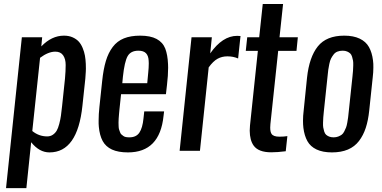

<svg xmlns="http://www.w3.org/2000/svg" viewBox="-20 -768 1947 978"><path d="M10.7 190.4 91.3 -578.1H194.8L190.4 -531.7Q243.2 -586.4 305.7 -586.4Q330.6 -586.4 349.9 -577.9Q369.1 -569.3 381.1 -556.2Q393.1 -543 401.1 -523.4Q409.2 -503.9 412.6 -484.9Q416 -465.8 417 -442.9Q417.5 -429.7 417.5 -418.5Q417 -410.2 417 -402.8Q416 -385.7 414.6 -367.2L399.9 -229.5Q375 8.3 231.9 8.3Q180.2 8.3 138.7 -43.5L114.3 190.4ZM220.2 -73.2Q236.8 -73.2 249 -81.5Q261.2 -89.8 268.6 -102.1Q275.9 -114.3 281.7 -136.5Q287.6 -158.7 290.3 -178.2Q293 -197.8 296.4 -229L311 -367.2Q314.5 -406.2 314.5 -437Q314.5 -467.8 301.5 -486.3Q288.6 -504.9 261.7 -504.9Q226.1 -504.9 184.1 -473.6L144.5 -100.6Q178.2 -73.2 220.2 -73.2Z M631.8 8.3Q582 8.3 550.3 -6.3Q518.6 -21 502.9 -49.8Q487.3 -79.1 483.4 -122.1Q481.9 -137.7 482.4 -155.3Q482.4 -186 486.3 -222.2L500.5 -356Q506.8 -416 519.3 -457.5Q531.7 -499 554.2 -528.8Q576.7 -558.6 611.1 -572.5Q645.5 -586.4 693.8 -586.4Q746.1 -586.4 777.6 -569.6Q809.1 -552.7 821.8 -520.5Q834 -488.3 835.9 -441.4Q836.4 -432.6 836.4 -423.3Q836.4 -383.8 830.6 -335.4L825.2 -288.1H596.7L588.4 -210Q586.9 -193.4 586.2 -186Q585.4 -178.7 584.5 -164.6Q583.5 -150.4 583.7 -143.8Q584 -137.2 584.2 -125.7Q584.5 -114.3 586.4 -108.9Q588.4 -103.5 591.1 -95.5Q593.8 -87.4 598.1 -83.5Q602.5 -79.6 608.2 -75.4Q613.8 -71.3 621.6 -69.8Q629.4 -68.4 639.2 -68.4Q673.8 -68.4 689.9 -92.3Q706.1 -116.2 710.9 -165L714.8 -200.7H815.9L813 -177.2Q793.9 8.3 631.8 8.3ZM603 -344.2H730L734.9 -396.5Q737.8 -423.8 737.8 -445.3Q737.3 -452.1 737.3 -458Q736.3 -483.4 723.9 -496.6Q711.4 -509.8 685.1 -509.8Q646 -509.8 630.1 -481.9Q614.3 -454.1 606 -376.5Z M895 0 955.6 -578.1H1059.1L1050.8 -496.1Q1113.3 -585.4 1188 -585.4Q1190.4 -585.4 1205.1 -584.5L1192.9 -470.2Q1168 -481 1138.2 -481Q1110.8 -481 1088.4 -468.8Q1065.9 -456.5 1043 -424.8L998.5 0Z M1361.8 7.8Q1296.4 7.8 1272 -26.4Q1252.4 -53.7 1252 -102.5Q1252 -115.2 1253.4 -128.9L1293.5 -508.8H1231.9L1239.3 -578.1H1300.3L1318.4 -747.6H1421.9L1403.8 -578.1H1497.1L1490.2 -508.8H1397L1357.4 -136.2Q1356.4 -126.5 1356.4 -118.2Q1356.4 -96.2 1363.3 -85.9Q1372.6 -71.8 1403.3 -71.8Q1427.2 -71.8 1443.8 -74.7L1435.5 2.4Q1393.6 7.8 1361.8 7.8Z M1756.3 -198.7 1775.4 -378.4Q1777.3 -397 1778.1 -407.2Q1778.8 -417.5 1779.3 -433.8Q1779.8 -450.2 1778.3 -459Q1776.9 -467.8 1773.4 -479Q1770 -490.2 1763.9 -495.8Q1757.8 -501.5 1748.3 -505.6Q1738.8 -509.8 1725.6 -509.8Q1710.4 -509.8 1698.7 -505.1Q1687 -500.5 1679.2 -490.2Q1671.4 -480 1666.3 -470Q1661.1 -460 1657.5 -442.4Q1653.8 -424.8 1652.1 -412.4Q1650.4 -399.9 1648.4 -378.4L1629.4 -198.7Q1627.4 -179.7 1626.7 -169.7Q1626 -159.7 1625.5 -143.6Q1625 -127.4 1626.5 -118.7Q1627.9 -109.9 1631.3 -98.6Q1634.8 -87.4 1640.9 -81.8Q1647 -76.2 1656.5 -72.3Q1666 -68.4 1679.2 -68.4Q1692.4 -68.4 1702.9 -72.5Q1713.4 -76.7 1720.7 -82Q1728 -87.4 1733.6 -98.6Q1739.3 -109.9 1742.7 -118.4Q1746.1 -127 1749 -143.6Q1752 -160.2 1753.2 -169.9Q1754.4 -179.7 1756.3 -198.7ZM1525.4 -116.7Q1523.4 -133.8 1523.4 -152.8Q1523.4 -177.7 1526.9 -205.6L1543.9 -372.1Q1555.2 -477.1 1598.9 -531.7Q1642.6 -586.4 1733.4 -586.4Q1780.3 -586.4 1812 -571.3Q1843.8 -556.2 1859.4 -528.3Q1875 -500.5 1879.9 -460.9Q1882.3 -443.4 1881.8 -423.8Q1881.8 -399.4 1878.4 -372.1L1860.8 -205.6Q1855.5 -154.3 1843 -116.5Q1830.6 -78.6 1808.6 -49.8Q1786.6 -21 1752.2 -6.3Q1717.8 8.3 1670.9 8.3Q1624 8.3 1592.5 -6.6Q1561 -21.5 1545.7 -49.3Q1530.3 -77.1 1525.4 -116.7Z"/></svg>

Font: Oswald
Style: Regular
Weight: 400
Designer: Vernon Adams
Foundry: Vernon Adams
Version: 3.0; ttfautohint (v0.94.23-7a4d-dirty) -l 8 -r 50 -G 200 -x 